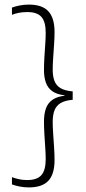

<svg xmlns="http://www.w3.org/2000/svg" viewBox="-20 -696 374 836"><path d="M32 -631.5V-663Q47 -668.5 65.8 -672.2Q84.5 -676 106 -676Q163.5 -676 190.5 -647Q217.5 -618 217.5 -556.5Q217.5 -532.5 215.5 -502.8Q213.5 -473 211.5 -443.8Q209.5 -414.5 209.5 -392Q209.5 -364 217 -344Q224.5 -324 243.2 -312.5Q262 -301 296.5 -298V-261.5Q262 -258.5 243.2 -246.8Q224.5 -235 217 -214.8Q209.5 -194.5 209.5 -165Q209.5 -143 211.5 -113.8Q213.5 -84.5 215.5 -54.2Q217.5 -24 217.5 1Q217.5 62.5 190.5 91.2Q163.5 120 106 120Q84.5 120 65.8 116.2Q47 112.5 32 107V75.5Q44.5 80 61.2 84Q78 88 98.5 88Q141 88 160 66.8Q179 45.5 179 -3Q179 -24.5 177 -53.5Q175 -82.5 173.2 -112.5Q171.5 -142.5 171.5 -167.5Q171.5 -199.5 179.8 -223.2Q188 -247 208 -261.2Q228 -275.5 263 -279.5L261 -274.5V-281Q227 -285 207.5 -299Q188 -313 179.8 -336.2Q171.5 -359.5 171.5 -390.5Q171.5 -415 173.2 -444.8Q175 -474.5 177 -503.2Q179 -532 179 -553.5Q179 -601.5 160.2 -622.5Q141.5 -643.5 99 -643.5Q78 -643.5 61.2 -640Q44.5 -636.5 32 -631.5Z"/></svg>

Font: Anek Devanagari ExtraLight
Style: Regular
Weight: 250
Designer: Kailash Malviya (Devanagari) & Yesha Goshar (Latin)
Foundry: Ek Type
Version: Version 1.003